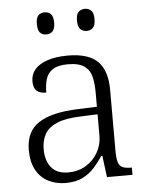

<svg xmlns="http://www.w3.org/2000/svg" viewBox="-53 -785 649 839"><g transform="rotate(-5 271.0 -365.5)"><path d="M201 10Q160 10 126 -7Q92 -24 72.5 -59.5Q53 -95 53 -148Q53 -228 109.5 -265.5Q166 -303 283 -307L366 -310V-372Q366 -411 359 -441Q352 -471 328 -488.5Q304 -506 256 -506Q213 -506 190 -491.5Q167 -477 159 -451Q151 -425 151 -391Q123 -391 109 -403.5Q95 -416 95 -446Q95 -475 113.5 -497Q132 -519 169 -531.5Q206 -544 258 -544Q349 -544 389.5 -503.5Q430 -463 430 -379V-112Q430 -80 435 -62.5Q440 -45 453 -38.5Q466 -32 491 -32H495V0H383L371 -94H366Q350 -69 328.5 -45Q307 -21 277 -5.5Q247 10 201 10ZM216 -35Q260 -35 294 -55.5Q328 -76 347 -110Q366 -144 366 -181V-277L292 -274Q226 -272 188 -256Q150 -240 134 -212Q118 -184 118 -145Q118 -113 128.5 -88Q139 -63 160.5 -49Q182 -35 216 -35ZM351 -644Q334 -644 323 -654.5Q312 -665 312 -693Q312 -720 323 -730.5Q334 -741 351 -741Q367 -741 378 -730.5Q389 -720 389 -693Q389 -665 378 -654.5Q367 -644 351 -644ZM174 -644Q157 -644 146.5 -654.5Q136 -665 136 -693Q136 -720 146.5 -730.5Q157 -741 174 -741Q190 -741 201 -730.5Q212 -720 212 -693Q212 -665 201 -654.5Q190 -644 174 -644Z"/></g></svg>

Font: Noto Serif Hebrew Light
Style: Regular
Weight: 300
Version: Version 2.003